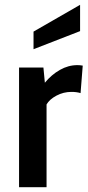

<svg xmlns="http://www.w3.org/2000/svg" viewBox="-20 -776 365 796"><path d="M59 -496H160L166 -433Q193 -466 228 -486Q263 -506 301 -506Q311 -506 323 -504L314 -390Q298 -395 276 -395Q243 -395 214 -379.5Q185 -364 173 -343V0H59ZM119 -645 312 -756V-647L119 -572Z"/></svg>

Font: Cabin SemiBold
Style: Regular
Weight: 600
Designer: Pablo Impallari
Foundry: Pablo Impallari. http://www.impallari.com Igino Marini. http://www.ikern.com
Version: Version 2.001